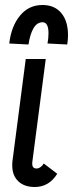

<svg xmlns="http://www.w3.org/2000/svg" viewBox="-20 -737 314 768"><path d="M109 -82Q109 -63 126 -63Q134 -63 142 -68.5Q150 -74 155 -83L209 -42Q176 11 119 11Q77 11 53 -12Q29 -35 29 -75Q29 -87 30 -94L83 -501H163L109 -87ZM252 -596Q252 -579 249 -559L170 -563Q174 -584 174 -604Q174 -648 150 -648Q128 -648 114 -624Q100 -600 94 -559L17 -563Q25 -632 60 -674.5Q95 -717 150 -717Q198 -717 225 -685Q252 -653 252 -596Z"/></svg>

Font: Bellota Text
Style: Bold Italic
Weight: 700
Italic angle: -7.5°
Designer: Kemie Guaida
Foundry: Kemie Guaida
Version: Version 4.001